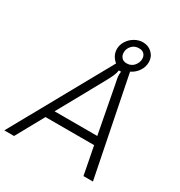

<svg xmlns="http://www.w3.org/2000/svg" viewBox="-255 -1082 1157 1231"><g transform="rotate(30 324.0 -467.0)"><path d="M363 -730Q344 -745 332.5 -766.5Q321 -788 321 -813Q321 -844 338.5 -872Q356 -900 385 -917Q414 -934 446 -934Q486 -934 513.5 -907.5Q541 -881 541 -841Q541 -806 521 -776Q501 -746 467 -729L613 0H543L503 -206H143L29 0H-43ZM494 -839Q494 -860 481 -874Q468 -888 443 -888Q410 -888 390 -866Q370 -844 370 -816Q370 -794 383 -779Q396 -764 421 -764Q454 -764 474 -787.5Q494 -811 494 -839ZM175 -267H491L426 -609Q425 -616 420 -638.5Q415 -661 415 -678Q415 -684 417 -700H401Q397 -677 389 -658.5Q381 -640 362 -605Z"/></g></svg>

Font: Open Sauce Sans Light Italic
Style: Regular
Weight: 300
Italic angle: -10°
Designer: Alfredo Marco Pradil
Foundry: Creative Sauce Fz LLC
Version: Version 1.477